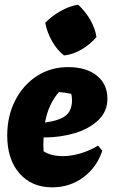

<svg xmlns="http://www.w3.org/2000/svg" viewBox="-20 -791 487 824"><path d="M204 13Q116 13 63.5 -47Q11 -107 11 -209Q11 -293 45 -359.5Q79 -426 138 -464.5Q197 -503 273 -503Q350 -503 395.5 -466.5Q441 -430 441 -367Q441 -313 402 -275.5Q363 -238 300.5 -219.5Q238 -201 167 -201Q166 -185 166 -167Q166 -154 167 -142Q198 -121 250 -121Q284 -121 323 -132Q362 -143 401 -166L419 -144Q395 -72 337 -29.5Q279 13 204 13ZM289 -361Q289 -374 286 -388Q261 -394 233 -396Q211 -371 196 -339Q181 -307 173 -265Q237 -274 263 -295.5Q289 -317 289 -361ZM315 -771Q345 -744 366.5 -707.5Q388 -671 394 -632Q369 -602 331.5 -579.5Q294 -557 255 -553Q225 -576 203.5 -614Q182 -652 174 -693Q201 -721 238 -742.5Q275 -764 315 -771Z"/></svg>

Font: Piazzolla ExtraBold
Style: Italic
Weight: 800
Italic angle: -11.3°
Designer: Juan Pablo del Peral
Foundry: Huerta Tipografica
Version: Version 1.330